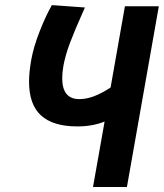

<svg xmlns="http://www.w3.org/2000/svg" viewBox="-20 -750 657 770"><path d="M96.5 -422.5Q96.5 -460 105 -508.5Q114.5 -562 139 -624.2Q163.5 -686.5 188 -729.5L320.5 -720L308.5 -692.5Q280.5 -630 261.2 -579.5Q242 -529 234 -484.5Q229.5 -457.5 229.5 -436.5Q229.5 -352.5 298 -352.5Q326.5 -352.5 357 -364Q387.5 -375.5 423.5 -399L481 -725H617L489 0H353L399.5 -262.5Q351 -243 290.5 -243Q193 -243 144.8 -286.8Q96.5 -330.5 96.5 -422.5Z"/></svg>

Font: JuliaMono ExtraBold
Style: Italic
Weight: 800
Italic angle: -9°
Monospace: yes
Designer: cormullion
Foundry: corm
Version: Version 0.057; ttfautohint (v1.8.4)